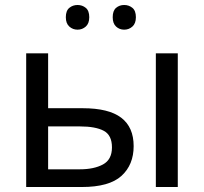

<svg xmlns="http://www.w3.org/2000/svg" viewBox="-20 -750 818 770"><path d="M85 0V-536H173V-316H312Q416 -316 466 -278Q516 -240 516 -164Q516 -89 467 -44.5Q418 0 308 0ZM605 0V-536H693V0ZM173 -71H300Q357 -71 393 -90.5Q429 -110 429 -159Q429 -208 396 -225.5Q363 -243 301 -243H173ZM244 -681Q244 -707 258 -718.5Q272 -730 291 -730Q310 -730 324 -718.5Q338 -707 338 -681Q338 -656 324 -643.5Q310 -631 291 -631Q272 -631 258 -643.5Q244 -656 244 -681ZM432 -681Q432 -707 445.5 -718.5Q459 -730 478 -730Q497 -730 511 -718.5Q525 -707 525 -681Q525 -656 511 -643.5Q497 -631 478 -631Q459 -631 445.5 -643.5Q432 -656 432 -681Z"/></svg>

Font: Noto IKEA Arabic
Style: Regular
Weight: 400
Designer: Monotype Design Team
Foundry: Monotype Imaging Inc.
Version: Version 1.200